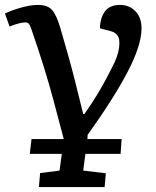

<svg xmlns="http://www.w3.org/2000/svg" viewBox="-30 -544 635 780"><path d="M128 216 133 159 212 149 221 81H91L98 21H229Q207 -63 188 -134Q169 -205 147.5 -274Q126 -343 98 -424Q92 -442 87 -447.5Q82 -453 72 -453Q62 -453 43 -448Q24 -443 9 -436L-10 -489Q19 -503 57 -513.5Q95 -524 124 -524Q163 -524 181 -504Q199 -484 214 -434Q253 -302 274.5 -216Q296 -130 308 -81H313Q344 -125 365 -160Q386 -195 402.5 -226Q419 -257 436 -292Q455 -333 455 -369Q455 -392 445.5 -402.5Q436 -413 421 -417L376 -429Q377 -472 396.5 -498Q416 -524 458 -524Q495 -524 520 -498.5Q545 -473 545 -429Q545 -361 489.5 -254Q434 -147 326 4L325 21H464L460 81H317L308 149L400 160L395 216Z"/></svg>

Font: Literata 7pt Medium
Style: Italic
Weight: 500
Italic angle: -2°
Designer: Latin by Veronika Burian and Jose Scaglione. Greek by Irene Vlachou. Cyrillic by Vera Evstafieva
Foundry: TypeTogether
Version: Version 3.002